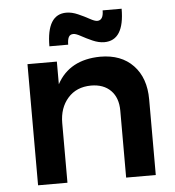

<svg xmlns="http://www.w3.org/2000/svg" viewBox="-53 -795 772 845"><g transform="rotate(-5 333.0 -373.0)"><path d="M293.9 -649.9Q278.8 -649.9 272.9 -638.2Q267.1 -626.5 267.1 -605H184.1Q184.1 -746.1 271 -746.1Q295.4 -746.1 322.5 -734.1Q349.6 -722.2 371.1 -710.2Q392.6 -698.2 403.8 -698.2Q431.2 -698.2 431.2 -742.2H515.1Q515.1 -602.1 426.8 -602.1Q402.3 -602.1 375.2 -614Q348.1 -626 326.7 -637.9Q305.2 -649.9 293.9 -649.9ZM402.8 -540Q495.1 -540 548.1 -484.6Q601.1 -429.2 601.1 -334V0H470.2V-295.9Q470.2 -352.5 438.5 -384.8Q406.7 -417 351.1 -417Q286.6 -416.5 248.8 -373.5Q210.9 -330.6 210.9 -263.2V0H81.1V-535.2H210.9V-435.1Q266.6 -538.6 402.8 -540Z"/></g></svg>

Font: Montserrat-Arabic Medium
Style: Regular
Weight: 500
Designer: Mohamed Gaber
Foundry: Kief Type Foundry
Version: Version 5.008;PS 005.008;hotconv 1.0.88;makeotf.lib2.5.64775